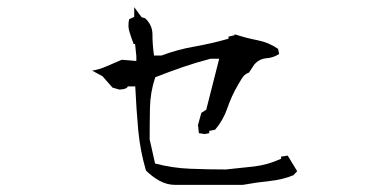

<svg xmlns="http://www.w3.org/2000/svg" viewBox="-20 -667 1040 535"><path d="M467.8 -151.9H656.7Q693.8 -158.7 731.4 -162.6Q768.1 -166.5 797.4 -178.7L808.1 -189.9L781.7 -233.4L763.2 -230.5V-224.6Q725.6 -207.5 687.7 -203.1Q649.9 -198.7 609.4 -194.8Q558.6 -194.8 509.8 -196.8Q460.4 -198.7 412.1 -211.4L397 -278.8V-279.3Q397 -323.2 397.9 -367.2Q398.9 -411.1 412.6 -451.7Q453.6 -467.8 489.7 -480.2Q525.9 -492.7 566.9 -503.4H585H590.8L554.7 -361.3L541 -352.5L531.7 -318.8L534.2 -295.9L550.8 -293.5L563 -295.9V-302.2L579.6 -305.7Q602.5 -333 613.3 -365.2Q625 -399.4 643.6 -431.2Q649.4 -440.9 652.6 -446.3Q655.8 -451.7 657.2 -453.1Q663.1 -460.9 673.8 -464.8L688 -486.3Q701.7 -503.4 724.1 -504.9Q742.2 -506.3 757.8 -516.6L754.9 -530.8Q729 -548.8 697.5 -554.9Q666 -561 636.2 -570.8H633.3V-568.8L616.7 -564.9V-559.1Q568.4 -545.4 521 -537.1Q473.6 -528.8 429.7 -512.2H409.2Q404.8 -542.5 404.8 -571.3Q404.8 -597.2 384.3 -616.2L374.5 -619.1L354 -647V-620.1L339.8 -613.3Q337.9 -604.5 337.9 -595.7Q337.9 -586.9 340.8 -578.1Q345.7 -561.5 352.5 -544.4H356.4L359.9 -510.7V-497.1L319.3 -500.5L277.3 -482.4Q256.3 -473.1 236.8 -470.2L265.6 -454.6L293.5 -422.9L312 -417.5Q318.4 -417.5 325 -418.9Q331.5 -420.4 334 -422.9L335 -424.3L336.4 -426.3H356.9Q359.9 -361.8 365.2 -304.2Q370.6 -246.6 386.7 -191.9Q404.3 -174.3 424.8 -163.1Q445.3 -151.9 467.8 -151.9Z"/></svg>

Font: Bakudai
Style: Light
Weight: 300
Version: Version 1.48